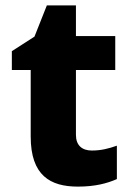

<svg xmlns="http://www.w3.org/2000/svg" viewBox="-20 -683 486 713"><path d="M321 -124C285 -124 262 -143 262 -182V-423H408V-549H262V-663H154L108 -547L24 -493V-423H94V-176C94 -31 167 10 269 10C333 10 378 -2 414 -18V-142C383 -131 355 -124 321 -124Z"/></svg>

Font: Noto Sans Arabic ExtBd
Style: Regular
Weight: 800
Designer: Monotype Design Team, Nadine Chahine, Nizar Qandah and Khaled Hosny
Foundry: Monotype Imaging Inc.
Version: Version 2.012